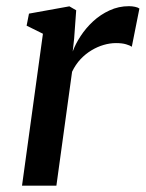

<svg xmlns="http://www.w3.org/2000/svg" viewBox="-20 -586 460 606"><path d="M49.5 0 115.5 -479.5 64 -505 71.5 -543 199 -566 220.5 -553.5 214 -464 209.5 -423.5Q218 -447 234.5 -472.2Q251 -497.5 274 -518.8Q297 -540 325.8 -553.2Q354.5 -566.5 387 -566.5Q397 -566.5 406.2 -564.5Q415.5 -562.5 420 -559L396 -438.5Q390.5 -442.5 378 -446.2Q365.5 -450 346 -450Q327 -450 307.2 -444.2Q287.5 -438.5 268.8 -427.2Q250 -416 234.2 -399.2Q218.5 -382.5 207.5 -359.5L158 0Z"/></svg>

Font: Merriweather 20pt Medium
Style: Italic
Weight: 500
Italic angle: -7.8°
Version: Version 2.101